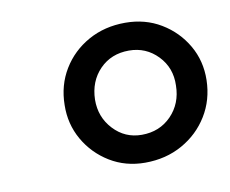

<svg xmlns="http://www.w3.org/2000/svg" viewBox="-48 -855 533 445"><g transform="rotate(-10 218.0 -632.0)"><path d="M261 -468Q215 -468 178.2 -490.5Q141.5 -513 120.2 -550.2Q99 -587.5 100 -632Q100.5 -678.5 123 -715.5Q145.5 -752.5 184 -774Q222.5 -795.5 271 -795.5Q318 -795.5 355 -773.2Q392 -751 413.5 -714Q435 -677 434 -632Q433 -585.5 410.2 -548.5Q387.5 -511.5 348.8 -489.8Q310 -468 261 -468ZM264.5 -533Q306.5 -533 334 -561.2Q361.5 -589.5 362 -632Q363.5 -673.5 336 -702Q308.5 -730.5 268.5 -730.5Q226.5 -730.5 199.5 -702.8Q172.5 -675 171.5 -632Q171 -591 198 -562Q225 -533 264.5 -533Z"/></g></svg>

Font: Merriweather SemiBold
Style: Italic
Weight: 600
Italic angle: -7.8°
Version: Version 2.101